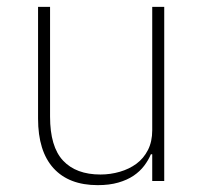

<svg xmlns="http://www.w3.org/2000/svg" viewBox="-20 -528 599 560"><path d="M424 -78H420Q413 -61 400.5 -44.5Q388 -28 369.5 -15.5Q351 -3 325 4.5Q299 12 265 12Q181 12 136 -37.5Q91 -87 91 -182V-508H126V-188Q126 -100 164 -59.5Q202 -19 273 -19Q302 -19 329.5 -27Q357 -35 378 -50.5Q399 -66 411.5 -90.5Q424 -115 424 -148V-508H459V0H424Z"/></svg>

Font: IBM Plex Sans Hebrew ExtraLight
Style: Regular
Weight: 200
Designer: Mike Abbink, Paul van der Laan, Pieter van Rosmalen, Yanek Iontef
Foundry: Bold Monday
Version: Version 1.2